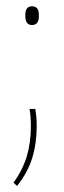

<svg xmlns="http://www.w3.org/2000/svg" viewBox="-20 -466 207 625"><path d="M95 -111.5Q96 -104.5 97.8 -89.2Q99.5 -74 99.5 -56Q99.5 0 85.2 47.2Q71 94.5 35.5 139.5L24 128.5Q54 87 67.2 42.8Q80.5 -1.5 80.5 -55.5Q80.5 -70 79.5 -84.2Q78.5 -98.5 76 -111.5ZM84 -384.5Q73.5 -384.5 68 -391.8Q62.5 -399 62.5 -413V-418Q62.5 -432 68 -438.8Q73.5 -445.5 84 -445.5Q95.5 -445.5 101 -438.8Q106.5 -432 106.5 -418V-413Q106.5 -399 101 -391.8Q95.5 -384.5 84 -384.5Z"/></svg>

Font: Anek Gujarati Medium Thin
Style: Regular
Weight: 250
Version: Version 1.003